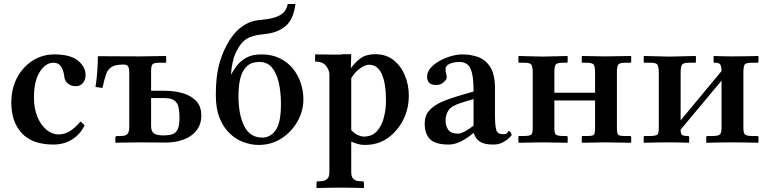

<svg xmlns="http://www.w3.org/2000/svg" viewBox="-20 -718 3872 967"><path d="M406 -87Q384 -41 343 -15.5Q302 10 249 10Q143 10 90 -47Q37 -104 37 -201Q37 -273 66.5 -327.5Q96 -382 145 -413Q194 -444 253 -444Q335 -444 373 -412.5Q411 -381 411 -340Q411 -317 398 -300.5Q385 -284 361 -284Q337 -284 321.5 -297.5Q306 -311 304 -331Q302 -355 290 -378.5Q278 -402 249 -402Q209 -402 180 -355.5Q151 -309 151 -226Q151 -172 168 -130.5Q185 -89 213.5 -65Q242 -41 275 -41Q303 -41 328.5 -55.5Q354 -70 386 -106Z M631 -77V-347Q631 -375 625 -384Q619 -393 602 -393Q561 -393 541.5 -380.5Q522 -368 513.5 -342Q505 -316 496 -275L461 -280Q472 -349 473 -435L686 -434L815 -436L817 -434V-406Q817 -402 812 -402H781Q754 -402 747.5 -393.5Q741 -385 741 -359V-261H807Q855 -261 897.5 -249.5Q940 -238 967 -210.5Q994 -183 994 -136Q994 -73 944.5 -36.5Q895 0 811 0L684 -1Q671 -1 650.5 -0.5Q630 0 610 0Q590 0 576.5 0.5Q563 1 563 1L561 -1V-24Q561 -33 569 -33H588Q614 -33 622.5 -44Q631 -55 631 -77ZM884 -126Q884 -153 880 -175Q876 -197 860 -210.5Q844 -224 808 -224H741V-83Q741 -56 755.5 -46Q770 -36 804 -36Q829 -36 847 -41.5Q865 -47 874.5 -66Q884 -85 884 -126Z M1067 -238Q1067 -327 1081.5 -385Q1096 -443 1120 -487Q1136 -519 1159.5 -547.5Q1183 -576 1216.5 -595.5Q1250 -615 1295 -618Q1357 -623 1389.5 -641Q1422 -659 1429 -698H1468Q1458 -619 1417 -585.5Q1376 -552 1311 -546Q1266 -542 1239.5 -531Q1213 -520 1197 -500.5Q1181 -481 1166 -449Q1156 -427 1150.5 -398.5Q1145 -370 1143 -341Q1154 -362 1172 -386Q1190 -410 1220 -427Q1250 -444 1297 -444Q1350 -444 1390 -424Q1430 -404 1456 -371.5Q1482 -339 1495 -299Q1508 -259 1508 -218Q1508 -159 1478 -106Q1448 -53 1397 -20.5Q1346 12 1283 12Q1246 12 1208 -1.5Q1170 -15 1138 -45Q1106 -75 1086.5 -122.5Q1067 -170 1067 -238ZM1287 -406Q1248 -406 1226.5 -387Q1205 -368 1195.5 -340Q1186 -312 1183.5 -283.5Q1181 -255 1181 -235Q1181 -141 1210 -83Q1239 -25 1301 -25Q1342 -25 1368.5 -62.5Q1395 -100 1395 -194Q1395 -254 1384 -302Q1373 -350 1349.5 -378Q1326 -406 1287 -406Z M1639 151V-342Q1639 -365 1622 -386.5Q1605 -408 1567 -408V-444Q1622 -444 1659.5 -443Q1697 -442 1709 -445H1749L1747 -374Q1767 -403 1795.5 -424Q1824 -445 1870 -445Q1925 -445 1962.5 -415Q2000 -385 2019.5 -337.5Q2039 -290 2039 -237Q2039 -179 2019 -131.5Q1999 -84 1962 -47Q1933 -18 1897.5 -3Q1862 12 1816 12Q1798 12 1780 6.5Q1762 1 1749 -5V151Q1749 195 1797 195H1805Q1813 195 1813 203V227L1812 229Q1812 229 1790 228.5Q1768 228 1740 227.5Q1712 227 1692 227Q1674 227 1646.5 227.5Q1619 228 1597.5 228.5Q1576 229 1576 229L1574 227V203Q1574 195 1582 195H1591Q1639 195 1639 151ZM1749 -324V-63Q1768 -43 1785 -36.5Q1802 -30 1810 -30Q1854 -30 1878.5 -57.5Q1903 -85 1913.5 -126.5Q1924 -168 1924 -210Q1924 -298 1903 -345Q1882 -392 1838 -392Q1820 -392 1794 -374Q1768 -356 1749 -324Z M2364 -48Q2335 -23 2303 -6.5Q2271 10 2239 10Q2174 10 2146.5 -16.5Q2119 -43 2119 -95Q2119 -135 2141 -160.5Q2163 -186 2202 -203.5Q2241 -221 2293 -236L2365 -257Q2365 -321 2356.5 -352.5Q2348 -384 2332 -395Q2316 -406 2295 -406Q2267 -406 2245.5 -397Q2224 -388 2224 -371Q2224 -356 2227 -346.5Q2230 -337 2230 -328Q2230 -318 2214.5 -304Q2199 -290 2178 -290Q2151 -290 2141 -301.5Q2131 -313 2131 -332Q2131 -355 2148 -375Q2165 -395 2192.5 -410.5Q2220 -426 2251 -435Q2282 -444 2309 -444Q2350 -444 2387.5 -431Q2425 -418 2449 -380.5Q2473 -343 2473 -271V-126Q2473 -92 2478.5 -67Q2484 -42 2513 -42Q2531 -42 2535.5 -50Q2540 -58 2544 -58Q2547 -58 2552 -50.5Q2557 -43 2557 -38Q2557 -36 2545 -24Q2533 -12 2512.5 -1Q2492 10 2464 10Q2419 10 2397 -4.5Q2375 -19 2366 -48ZM2365 -85V-219L2308 -202Q2255 -186 2239.5 -163.5Q2224 -141 2224 -110Q2224 -84 2237.5 -64.5Q2251 -45 2287 -45Q2301 -45 2323.5 -57.5Q2346 -70 2365 -85Z M2663 -355Q2663 -384 2655.5 -393Q2648 -402 2622 -402H2596Q2591 -402 2591 -407V-434L2592 -436L2713 -433L2838 -436L2839 -434V-408Q2839 -402 2833 -402H2813Q2788 -402 2780 -394Q2772 -386 2772 -355V-251H2977V-354Q2977 -383 2970 -392.5Q2963 -402 2936 -402H2915Q2910 -402 2910 -407V-434L2912 -436L3027 -434L3157 -436L3159 -434V-407Q3159 -402 3153 -402H3127Q3102 -402 3094.5 -393.5Q3087 -385 3087 -354V-74Q3087 -44 3094.5 -38.5Q3102 -33 3127 -33H3153Q3159 -33 3159 -27V-1L3158 1L3027 -1L2913 1L2910 -1V-27Q2910 -33 2915 -33H2936Q2964 -33 2970.5 -39Q2977 -45 2977 -74V-212H2772V-75Q2772 -45 2780 -39.5Q2788 -34 2813 -33H2833Q2839 -33 2839 -27V-1L2838 1L2713 -1L2592 1L2591 -1V-28Q2591 -33 2596 -33H2622Q2649 -34 2656 -40.5Q2663 -47 2663 -75Z M3351 -433 3483 -436 3485 -434V-408Q3485 -402 3479 -402H3449Q3421 -402 3414.5 -391.5Q3408 -381 3408 -350V-112L3614 -360Q3614 -378 3609.5 -390Q3605 -402 3580 -402Q3574 -402 3574 -407V-434L3576 -436Q3576 -436 3591.5 -435.5Q3607 -435 3628 -434.5Q3649 -434 3667 -434Q3693 -434 3723.5 -434.5Q3754 -435 3776.5 -435.5Q3799 -436 3799 -436L3800 -434V-408Q3800 -402 3794 -402H3764Q3736 -402 3730 -392Q3724 -382 3724 -350V-77Q3724 -49 3731 -41.5Q3738 -34 3764 -33H3794Q3800 -33 3800 -27V-1L3799 1Q3799 1 3776.5 0.5Q3754 0 3723.5 -0.5Q3693 -1 3667 -1Q3642 -1 3611.5 -0.5Q3581 0 3559 0.5Q3537 1 3537 1V-28Q3537 -33 3543 -33H3573Q3601 -34 3607.5 -42.5Q3614 -51 3614 -77V-312L3408 -65Q3408 -46 3414 -39.5Q3420 -33 3445 -33Q3451 -33 3451 -27V-1L3450 1Q3450 1 3433.5 0.5Q3417 0 3394 -0.5Q3371 -1 3351 -1Q3326 -1 3296 -0.5Q3266 0 3244.5 0.5Q3223 1 3223 1L3222 -1V-28Q3222 -33 3227 -33H3258Q3286 -34 3292 -41.5Q3298 -49 3298 -75V-349Q3298 -381 3291.5 -391.5Q3285 -402 3258 -402H3228Q3222 -402 3222 -407V-434L3225 -436Z"/></svg>

Font: Libertinus Serif SemiBold
Style: Regular
Weight: 600
Designer: Philipp H. Poll, Khaled Hosny
Foundry: Caleb Maclennan
Version: Version 7.051;RELEASE